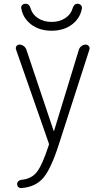

<svg xmlns="http://www.w3.org/2000/svg" viewBox="-20 -752 540 1001"><path d="M234.4 -4.9 63.5 -494.1Q60.5 -503.9 65.9 -511.7Q71.3 -519.5 81.1 -519.5Q92.8 -519.5 103 -512.2Q113.3 -504.9 117.2 -494.1L259.8 -69.3Q259.8 -68.4 260.7 -68.4Q261.7 -68.4 261.7 -69.3L391.6 -494.1Q395.5 -504.9 405.3 -512.2Q415 -519.5 426.8 -519.5Q436.5 -519.5 442.9 -511.7Q449.2 -503.9 446.3 -494.1L287.1 0Q245.1 130.9 204.1 177.2Q163.1 223.6 90.8 228.5Q82 229.5 75.7 223.1Q69.3 216.8 69.3 208Q69.3 199.2 75.7 192.9Q82 186.5 90.8 185.5Q141.6 181.6 170.4 147Q199.2 112.3 234.4 4.9Q236.3 0 234.4 -4.9ZM358.4 -708Q365.2 -732.4 384.8 -732.4Q394.5 -732.4 401.4 -725.6Q408.2 -718.8 407.2 -709Q398.4 -657.2 355.5 -624.5Q312.5 -591.8 249 -591.8Q185.5 -591.8 142.6 -624.5Q99.6 -657.2 90.8 -709Q88.9 -718.8 95.7 -725.6Q102.5 -732.4 113.3 -732.4Q132.8 -732.4 139.6 -708Q148.4 -676.8 178.2 -657.2Q208 -637.7 249 -637.7Q290 -637.7 319.8 -657.2Q349.6 -676.8 358.4 -708Z"/></svg>

Font: Rounded-L Mgen+ 1mn light
Style: Regular
Weight: 200
Designer: [Source Han Sans]
Ryoko NISHIZUKA  (kana & ideographs); Paul D. Hunt (Latin, Greek & Cyrillic); Wenlong ZHANG  (bopomofo
Version: Version 1.059.20150602